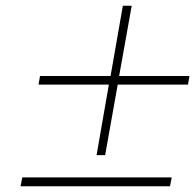

<svg xmlns="http://www.w3.org/2000/svg" viewBox="-20 -652 683 672"><path d="M318 -109 361 -356H115L120 -386H367L410 -632H441L397 -386H643L638 -356H392L348 -109ZM52 0 58 -31H581L575 0Z"/></svg>

Font: Tomorrow ExtraLight
Style: Italic
Weight: 275
Italic angle: -10°
Designer: Tony de Marco, Monica Rizzolli
Foundry: Just in Type
Version: Version 2.002